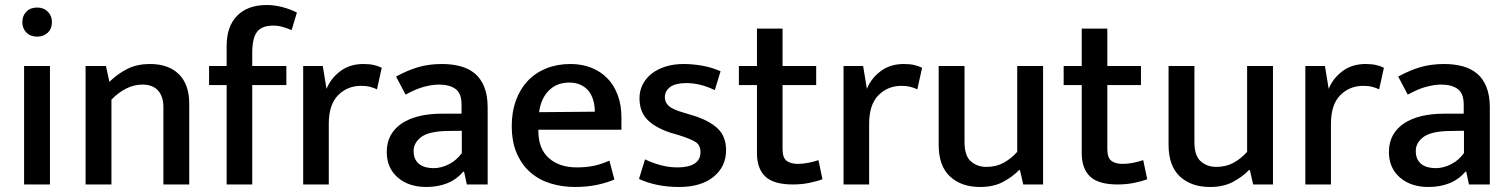

<svg xmlns="http://www.w3.org/2000/svg" viewBox="-20 -735 6015 765"><path d="M76 0V-472H179V0ZM128 -589Q101 -589 85 -605.5Q69 -622 69 -647Q69 -672 85 -688.5Q101 -705 128 -705Q154 -705 170.5 -688.5Q187 -672 187 -647Q187 -621 170.5 -605Q154 -589 128 -589Z M424 0H321V-472H402L416 -409Q451 -443 489.5 -461.5Q528 -480 577 -480Q652 -480 693 -439Q734 -398 734 -322V0H631V-309Q631 -350 610 -374Q589 -398 547 -398Q515 -398 483.5 -382.5Q452 -367 424 -338Z M1043 -715Q1074 -715 1106 -706.5Q1138 -698 1163 -685L1142 -615Q1123 -623 1105.5 -628Q1088 -633 1068 -633Q1024 -633 1004.5 -608.5Q985 -584 985 -524V-472H1121V-396H985V0H883V-396H813V-472H883V-552Q883 -630 925 -672.5Q967 -715 1043 -715Z M1188 0V-472H1266L1281 -381Q1298 -423 1336 -451.5Q1374 -480 1428 -480Q1452 -480 1469.5 -476Q1487 -472 1501 -465L1482 -379Q1470 -385 1454.5 -389Q1439 -393 1419 -393Q1364 -393 1327 -355.5Q1290 -318 1290 -242V0Z M1558 -430Q1604 -455 1646.5 -467.5Q1689 -480 1741 -480Q1781 -480 1814.5 -471Q1848 -462 1872 -442Q1896 -422 1909.5 -388.5Q1923 -355 1923 -307V0H1840L1829 -51H1826Q1798 -19 1761 -4.5Q1724 10 1679 10Q1608 10 1564.5 -28Q1521 -66 1521 -129Q1521 -168 1537 -196.5Q1553 -225 1582 -244Q1611 -263 1651 -272.5Q1691 -282 1739 -282H1819V-318Q1819 -363 1795 -380.5Q1771 -398 1729 -398Q1703 -398 1670.5 -389.5Q1638 -381 1596 -358ZM1820 -214 1757 -213Q1686 -211 1657 -188Q1628 -165 1628 -134Q1628 -114 1634.5 -101Q1641 -88 1652 -80Q1663 -72 1677.5 -68.5Q1692 -65 1707 -65Q1738 -65 1768.5 -80.5Q1799 -96 1820 -125Z M2456 -218H2125V-214Q2125 -142 2167 -105Q2209 -68 2278 -68Q2316 -68 2346.5 -74.5Q2377 -81 2408 -95L2428 -20Q2399 -7 2359 1.5Q2319 10 2271 10Q2220 10 2174 -4Q2128 -18 2093.5 -48Q2059 -78 2039 -124Q2019 -170 2019 -234Q2019 -289 2035.5 -334.5Q2052 -380 2082.5 -412.5Q2113 -445 2156.5 -462.5Q2200 -480 2253 -480Q2299 -480 2336.5 -465Q2374 -450 2400.5 -422.5Q2427 -395 2441.5 -355.5Q2456 -316 2456 -268ZM2350 -290Q2350 -314 2344 -335Q2338 -356 2326 -371.5Q2314 -387 2294.5 -396.5Q2275 -406 2248 -406Q2198 -406 2166.5 -374Q2135 -342 2128 -288Z M2828 -376Q2796 -391 2768.5 -397.5Q2741 -404 2714 -404Q2672 -404 2650.5 -388.5Q2629 -373 2629 -347Q2629 -327 2645 -312.5Q2661 -298 2711 -284L2741 -275Q2806 -255 2839.5 -223Q2873 -191 2873 -137Q2873 -71 2823 -30.5Q2773 10 2686 10Q2639 10 2598.5 1.5Q2558 -7 2526 -22L2550 -100Q2579 -86 2612 -77Q2645 -68 2680 -68Q2723 -68 2747 -83Q2771 -98 2771 -129Q2771 -158 2749.5 -170.5Q2728 -183 2683 -197L2652 -206Q2589 -227 2558.5 -259Q2528 -291 2528 -343Q2528 -374 2541 -399Q2554 -424 2577 -442Q2600 -460 2632.5 -470Q2665 -480 2704 -480Q2741 -480 2779.5 -473Q2818 -466 2851 -451Z M3232 -396H3098V-141Q3098 -106 3114.5 -94Q3131 -82 3159 -82Q3179 -82 3201.5 -86.5Q3224 -91 3241 -97L3257 -21Q3237 -13 3205.5 -6.5Q3174 0 3139 0Q3063 0 3029.5 -31.5Q2996 -63 2996 -125V-396H2924V-472H2996V-621H3098V-472H3232Z M3341 0V-472H3419L3434 -381Q3451 -423 3489 -451.5Q3527 -480 3581 -480Q3605 -480 3622.5 -476Q3640 -472 3654 -465L3635 -379Q3623 -385 3607.5 -389Q3592 -393 3572 -393Q3517 -393 3480 -355.5Q3443 -318 3443 -242V0Z M4033 -472H4136V0H4057L4044 -57H4040Q4015 -31 3977 -10.5Q3939 10 3885 10Q3810 10 3765 -32Q3720 -74 3720 -158V-472H3823V-169Q3823 -114 3848.5 -92Q3874 -70 3910 -70Q3949 -70 3979 -86.5Q4009 -103 4033 -130Z M4526 -396H4392V-141Q4392 -106 4408.5 -94Q4425 -82 4453 -82Q4473 -82 4495.5 -86.5Q4518 -91 4535 -97L4551 -21Q4531 -13 4499.5 -6.5Q4468 0 4433 0Q4357 0 4323.5 -31.5Q4290 -63 4290 -125V-396H4218V-472H4290V-621H4392V-472H4526Z M4949 -472H5052V0H4973L4960 -57H4956Q4931 -31 4893 -10.5Q4855 10 4801 10Q4726 10 4681 -32Q4636 -74 4636 -158V-472H4739V-169Q4739 -114 4764.5 -92Q4790 -70 4826 -70Q4865 -70 4895 -86.5Q4925 -103 4949 -130Z M5181 0V-472H5259L5274 -381Q5291 -423 5329 -451.5Q5367 -480 5421 -480Q5445 -480 5462.5 -476Q5480 -472 5494 -465L5475 -379Q5463 -385 5447.5 -389Q5432 -393 5412 -393Q5357 -393 5320 -355.5Q5283 -318 5283 -242V0Z M5551 -430Q5597 -455 5639.5 -467.5Q5682 -480 5734 -480Q5774 -480 5807.5 -471Q5841 -462 5865 -442Q5889 -422 5902.5 -388.5Q5916 -355 5916 -307V0H5833L5822 -51H5819Q5791 -19 5754 -4.5Q5717 10 5672 10Q5601 10 5557.5 -28Q5514 -66 5514 -129Q5514 -168 5530 -196.5Q5546 -225 5575 -244Q5604 -263 5644 -272.5Q5684 -282 5732 -282H5812V-318Q5812 -363 5788 -380.5Q5764 -398 5722 -398Q5696 -398 5663.5 -389.5Q5631 -381 5589 -358ZM5813 -214 5750 -213Q5679 -211 5650 -188Q5621 -165 5621 -134Q5621 -114 5627.5 -101Q5634 -88 5645 -80Q5656 -72 5670.5 -68.5Q5685 -65 5700 -65Q5731 -65 5761.5 -80.5Q5792 -96 5813 -125Z"/></svg>

Font: Mukta Vaani Medium
Style: Regular
Weight: 500
Designer: Noopur Datye, Girish Dalvi, Yashodeep Gholap, Pallavi Karambelkar
Foundry: Ek Type
Version: Version 2.538;PS 1.000;hotconv 16.6.51;makeotf.lib2.5.65220;